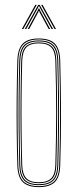

<svg xmlns="http://www.w3.org/2000/svg" viewBox="-20 -763 318 788"><path d="M139.2 5Q95.5 5 74.1 -15Q52.8 -35 51.2 -85Q49.2 -154.5 48.5 -223.4Q47.8 -292.2 48.4 -364.1Q49 -436 51.2 -514Q52.8 -563 73.4 -584Q94 -605 139.2 -605Q184.8 -605 205.2 -584Q225.8 -563 227.2 -514Q230 -410.8 230.4 -305.2Q230.8 -199.8 227.2 -85Q225.8 -35 204.4 -15Q183 5 139.2 5ZM139.2 1Q180.8 1 201.4 -18Q222 -37 223.2 -85.2Q226.8 -202 226.5 -305.8Q226.2 -409.5 223.2 -513.8Q222 -562.2 201.5 -581.6Q181 -601 139.2 -601Q97.8 -601 77.1 -581.6Q56.5 -562.2 55.2 -513.8Q53.2 -444.2 52.5 -375.2Q51.8 -306.2 52.4 -234.6Q53 -163 55.2 -85.2Q56.5 -37 77.1 -18Q97.8 1 139.2 1ZM139.2 -3Q97.8 -3 79.1 -22.1Q60.5 -41.2 59.2 -85.2Q57.2 -159 56.5 -229.2Q55.8 -299.5 56.5 -369.9Q57.2 -440.2 59.2 -513.8Q60.5 -558.5 79.1 -577.8Q97.8 -597 139.2 -597Q180.8 -597 199.4 -577.8Q218 -558.5 219.2 -513.8Q221.2 -444.2 222 -375.2Q222.8 -306.2 222.1 -234.5Q221.5 -162.8 219.2 -85.2Q218 -41.2 199.4 -22.1Q180.8 -3 139.2 -3ZM139.2 -7Q178.8 -7 196.4 -25.1Q214 -43.2 215.2 -85.5Q218.5 -196.2 218.5 -300Q218.5 -403.8 215.2 -513.5Q214 -556 196.4 -574.5Q178.8 -593 139.2 -593Q99.8 -593 82.1 -574.5Q64.5 -556 63.2 -513.5Q61.2 -443.8 60.5 -374.8Q59.8 -305.8 60.4 -234.4Q61 -163 63.2 -85.5Q64.5 -43.2 82.2 -25.1Q100 -7 139.2 -7ZM139.2 -11Q104 -11 86.2 -27.4Q68.5 -43.8 67.2 -85.5Q65.2 -159.5 64.5 -229.8Q63.8 -300 64.5 -370Q65.2 -440 67.2 -513.5Q68.5 -556 86.2 -572.5Q104 -589 139.2 -589Q174.5 -589 192.4 -572.5Q210.2 -556 211.2 -513.5Q214.2 -408.8 214.5 -305.5Q214.8 -202.2 211.2 -85.5Q210.2 -43.8 192.4 -27.4Q174.5 -11 139.2 -11ZM139.2 -15Q174.5 -15 190.4 -31.5Q206.2 -48 207.2 -85.8Q210.5 -197.2 210.5 -299.9Q210.5 -402.5 207.2 -513.5Q206.2 -551.8 190.4 -568.4Q174.5 -585 139.2 -585Q104 -585 88.2 -568.4Q72.5 -551.8 71.2 -513.5Q69.2 -439 68.5 -368.8Q67.8 -298.5 68.5 -228.8Q69.2 -159 71.2 -85.8Q72.5 -48 88.2 -31.5Q104 -15 139.2 -15ZM69.8 -644 124.8 -743H130.8L75.8 -644ZM81.8 -644 136.8 -743H142.8L197.8 -644H191.8L144.8 -729.2L140.8 -737.5H138.8L134.8 -729.2L87.8 -644ZM93.8 -644 133.8 -717.8 138.8 -728.8H140.8L145.8 -717.8L185.8 -644H179.8L142.2 -713.2L140.8 -718H138.8L137.2 -713.2L99.8 -644ZM203.8 -644 148.8 -743H154.8L209.8 -644Z"/></svg>

Font: Big Shoulders Inline Display SC Thin
Style: Regular
Weight: 100
Designer: Patric King
Foundry: XO Type Co
Version: Version 2.002